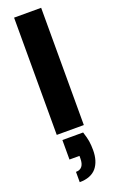

<svg xmlns="http://www.w3.org/2000/svg" viewBox="-196 -784 688 1139"><g transform="rotate(-20 147.5 -215.0)"><path d="M213.9 40Q226.6 79.1 230 102.1Q233.9 127.4 233.9 158.2Q233.9 228 200.2 269Q165 310.1 94.2 310.1V245.1Q146 245.1 146 179.2V163.1H83V40ZM62 0V-740.2H232.9V0Z"/></g></svg>

Font: PoppinsZ
Style: Bold
Weight: 700
Designer: Ninad Kale (Devanagari), Jonny Pinhorn (Latin)
Foundry: Indian Type Foundry
Version: Version 3.002;FEAKit 1.0